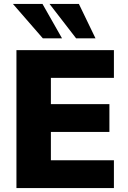

<svg xmlns="http://www.w3.org/2000/svg" viewBox="-20 -961 654 981"><path d="M64 0V-705H562V-563H240V-429H539V-287H240V-142H562V0ZM369 -765 233 -941H383L468 -765ZM199 -765 46 -941H197L297 -765Z"/></svg>

Font: Nunito Sans 12pt Black
Style: Regular
Weight: 900
Designer: Vernon Adams
Foundry: Vernon Adams
Version: Version 3.101;gftools[0.9.27]